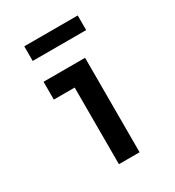

<svg xmlns="http://www.w3.org/2000/svg" viewBox="-175 -830 851 933"><g transform="rotate(-30 250.0 -363.0)"><path d="M217 0H333V-530H100V-430H217ZM105 -644H405V-726H105Z"/></g></svg>

Font: Iosevka SS09
Style: Bold
Weight: 700
Monospace: yes
Designer: Belleve Invis
Foundry: Belleve Invis
Version: Version 5.2.1; ttfautohint (v1.8.3)